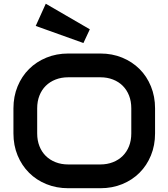

<svg xmlns="http://www.w3.org/2000/svg" viewBox="-20 -996 900 1026"><path d="M808.6 -283.2Q808.6 -219.2 786.6 -165.5Q764.6 -111.8 725.6 -72.8Q686.5 -33.7 633.1 -12Q579.6 9.8 516.6 9.8H344.7Q281.7 9.8 228 -12Q174.3 -33.7 135.3 -72.8Q96.2 -111.8 74 -165.5Q51.8 -219.2 51.8 -283.2V-417Q51.8 -480.5 74 -534.4Q96.2 -588.4 135.3 -627.2Q174.3 -666 228 -688Q281.7 -710 344.7 -710H516.6Q579.6 -710 633.1 -688Q686.5 -666 725.6 -627.2Q764.6 -588.4 786.6 -534.4Q808.6 -480.5 808.6 -417ZM681.6 -417Q681.6 -454.6 669.7 -485.1Q657.7 -515.6 636 -537.4Q614.3 -559.1 583.7 -571Q553.2 -583 516.6 -583H344.7Q307.6 -583 277.1 -571Q246.6 -559.1 224.6 -537.4Q202.6 -515.6 190.7 -485.1Q178.7 -454.6 178.7 -417V-283.2Q178.7 -245.6 190.7 -215.1Q202.6 -184.6 224.6 -162.8Q246.6 -141.1 277.1 -129.2Q307.6 -117.2 344.7 -117.2H515.6Q552.7 -117.2 583.3 -129.2Q613.8 -141.1 635.7 -162.8Q657.7 -184.6 669.7 -215.1Q681.6 -245.6 681.6 -283.2ZM224.6 -976.1 460 -839.4 425.8 -766.1 170.9 -857.4Z"/></svg>

Font: Audiowide
Style: Regular
Weight: 400
Designer: Astigmatic (AOETI)
Foundry: Astigmatic (AOETI)
Version: Version 1.002